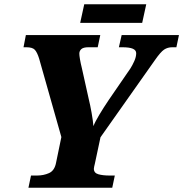

<svg xmlns="http://www.w3.org/2000/svg" viewBox="-20 -878 857 898"><path d="M113 0 125 -57H153Q184 -57 209.5 -68.5Q235 -80 242 -116L267 -237L163 -604Q154 -633 143 -645Q132 -657 103 -657H90L101 -714H449L437 -657H394Q370 -657 360.5 -648.5Q351 -640 351 -627Q351 -619 354 -601Q357 -583 363 -559L395 -415Q402 -387 408.5 -350Q415 -313 417 -288Q424 -307 444 -340.5Q464 -374 489 -411L590 -558Q599 -572 608 -592Q617 -612 617 -629Q617 -643 601.5 -650Q586 -657 551 -657H536L549 -714H817L805 -657H786Q764 -657 747.5 -646Q731 -635 704 -596L450 -236L424 -114Q422 -105 420.5 -99Q419 -93 419 -89Q419 -69 440 -63Q461 -57 493 -57H517L505 0ZM355 -771 374 -858H664L645 -771Z"/></svg>

Font: Noto Serif ExtraBold
Style: Italic
Weight: 800
Italic angle: -12°
Designer: Monotype Design Team
Foundry: Monotype Imaging Inc.
Version: Version 2.013